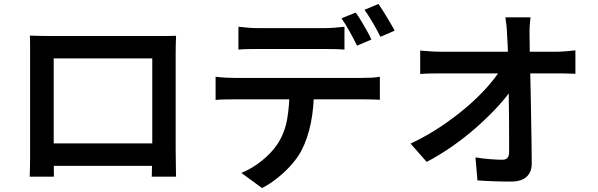

<svg xmlns="http://www.w3.org/2000/svg" viewBox="-20 -884 3040 976"><path d="M132 -703Q162 -702 187.5 -701.5Q213 -701 233 -701Q247 -701 280.5 -701Q314 -701 359 -701Q404 -701 455.5 -701Q507 -701 558.5 -701Q610 -701 654.5 -701Q699 -701 732 -701Q765 -701 779 -701Q797 -701 823 -701Q849 -701 875 -702Q874 -681 873.5 -656.5Q873 -632 873 -610Q873 -598 873 -568.5Q873 -539 873 -498Q873 -457 873 -410.5Q873 -364 873 -317.5Q873 -271 873 -230Q873 -189 873 -160Q873 -131 873 -120Q873 -106 873.5 -84.5Q874 -63 874 -41.5Q874 -20 874.5 -4Q875 12 875 14H751Q752 11 752 -10.5Q752 -32 753 -60.5Q754 -89 754 -115Q754 -126 754 -157Q754 -188 754 -231Q754 -274 754 -322.5Q754 -371 754 -418Q754 -465 754 -503Q754 -541 754 -564Q754 -587 754 -587H253Q253 -587 253 -564.5Q253 -542 253 -503.5Q253 -465 253 -418.5Q253 -372 253 -323.5Q253 -275 253 -232Q253 -189 253 -158Q253 -127 253 -115Q253 -98 253 -77Q253 -56 253.5 -36.5Q254 -17 254 -3Q254 11 254 14H131Q131 11 131.5 -3.5Q132 -18 132.5 -39.5Q133 -61 133 -82.5Q133 -104 133 -121Q133 -132 133 -161.5Q133 -191 133 -232Q133 -273 133 -320Q133 -367 133 -413.5Q133 -460 133 -500.5Q133 -541 133 -570Q133 -599 133 -610Q133 -631 133 -656.5Q133 -682 132 -703ZM799 -155V-41H193V-155Z M1192 -748Q1216 -745 1243 -743Q1270 -741 1294 -741Q1313 -741 1347 -741Q1381 -741 1422 -741Q1463 -741 1503.5 -741Q1544 -741 1577 -741Q1610 -741 1627 -741Q1652 -741 1679 -743Q1706 -745 1731 -748V-632Q1706 -634 1679 -634.5Q1652 -635 1627 -635Q1610 -635 1577 -635Q1544 -635 1503.5 -635Q1463 -635 1422 -635Q1381 -635 1347 -635Q1313 -635 1295 -635Q1270 -635 1242 -634.5Q1214 -634 1192 -632ZM1076 -494Q1097 -491 1121.5 -489.5Q1146 -488 1169 -488Q1182 -488 1221 -488Q1260 -488 1315 -488Q1370 -488 1433.5 -488Q1497 -488 1560.5 -488Q1624 -488 1679.5 -488Q1735 -488 1773.5 -488Q1812 -488 1824 -488Q1840 -488 1866 -489Q1892 -490 1911 -494V-377Q1893 -378 1868.5 -378.5Q1844 -379 1824 -379Q1812 -379 1773.5 -379Q1735 -379 1679.5 -379Q1624 -379 1560.5 -379Q1497 -379 1433.5 -379Q1370 -379 1315 -379Q1260 -379 1221 -379Q1182 -379 1169 -379Q1147 -379 1121.5 -378.5Q1096 -378 1076 -376ZM1576 -432Q1576 -336 1560 -258Q1544 -180 1512 -118Q1494 -84 1463.5 -49Q1433 -14 1394.5 17.5Q1356 49 1312 72L1207 -5Q1261 -27 1310.5 -66.5Q1360 -106 1390 -151Q1428 -209 1440 -280Q1452 -351 1452 -432ZM1788 -820Q1801 -803 1816 -778Q1831 -753 1845 -728Q1859 -703 1868 -683L1795 -652Q1780 -683 1758 -722.5Q1736 -762 1716 -791ZM1904 -864Q1917 -845 1932.5 -820Q1948 -795 1962.5 -770.5Q1977 -746 1986 -728L1914 -697Q1898 -729 1875.5 -767.5Q1853 -806 1833 -834Z M2677 -796Q2674 -774 2672.5 -748.5Q2671 -723 2672 -700Q2672 -662 2673 -614Q2674 -566 2675.5 -510.5Q2677 -455 2678 -396Q2679 -337 2680 -277.5Q2681 -218 2682 -162Q2683 -106 2683 -56Q2684 -11 2657.5 14Q2631 39 2577 39Q2534 39 2491.5 37.5Q2449 36 2407 33L2397 -84Q2432 -78 2469.5 -75Q2507 -72 2533 -72Q2552 -72 2560 -82Q2568 -92 2568 -113Q2568 -148 2568 -194Q2568 -240 2567.5 -293.5Q2567 -347 2566 -402.5Q2565 -458 2564 -512Q2563 -566 2562 -614Q2561 -662 2558 -700Q2557 -731 2554.5 -754.5Q2552 -778 2549 -796ZM2116 -627Q2138 -625 2167.5 -623Q2197 -621 2221 -621Q2235 -621 2271 -621Q2307 -621 2357 -621Q2407 -621 2463.5 -621Q2520 -621 2576 -621Q2632 -621 2680.5 -621Q2729 -621 2762.5 -621Q2796 -621 2807 -621Q2830 -621 2859 -623.5Q2888 -626 2905 -628V-509Q2883 -510 2857.5 -510.5Q2832 -511 2812 -511Q2803 -511 2769.5 -511Q2736 -511 2686.5 -511Q2637 -511 2580 -511Q2523 -511 2465 -511Q2407 -511 2356 -511Q2305 -511 2270 -511Q2235 -511 2224 -511Q2198 -511 2170 -510.5Q2142 -510 2116 -508ZM2067 -154Q2146 -191 2217.5 -238.5Q2289 -286 2349 -337Q2409 -388 2454.5 -439Q2500 -490 2527 -534H2585L2586 -438Q2557 -393 2510 -342Q2463 -291 2405 -239.5Q2347 -188 2281.5 -142Q2216 -96 2149 -61Z"/></svg>

Font: Noto Sans KR SemiBold
Style: Regular
Weight: 600
Designer: Ryoko NISHIZUKA  (kana, bopomofo & ideographs); Paul D. Hunt (Latin, Greek & Cyrillic); Sandoll Communications , Soo-you
Foundry: Adobe
Version: Version 2.004-H2;hotconv 1.0.118;makeotfexe 2.5.65603